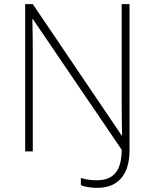

<svg xmlns="http://www.w3.org/2000/svg" viewBox="-20 -734 751 931"><path d="M451 177C553 177 608 112 608 -4V-714H570V-238C570 -186 571 -126 572 -77H570L139 -714H102V0H139V-479C139 -536 138 -588 137 -642H139L570 -8C570 97 528 140 450 140C421 140 393 136 372 129V164C388 171 420 177 451 177Z"/></svg>

Font: Noto Sans Gurmukhi ExtraLight
Style: Regular
Weight: 200
Designer: Jelle Bosma - Monotype Design Team
Foundry: Monotype Imaging Inc.
Version: Version 2.004